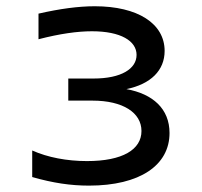

<svg xmlns="http://www.w3.org/2000/svg" viewBox="-20 -580 642 611"><path d="M263.2 10.7C425.3 10.7 519.5 -54.2 519.5 -156.7C519.5 -233.9 466.3 -281.2 382.3 -296.4C460 -312.5 503.9 -356 503.9 -418C503.9 -504.9 418.5 -560.1 281.7 -560.1C230 -560.1 170.9 -552.2 102.5 -536.6V-455.1C170.4 -472.7 226.6 -480.5 272.5 -480.5C364.3 -480.5 414.6 -449.7 414.6 -405.3C414.6 -361.3 366.2 -330.1 277.8 -330.1H197.3V-259.8H274.4C371.6 -259.8 430.2 -221.2 430.2 -163.1C430.2 -104 370.1 -67.4 256.8 -67.4C192.9 -67.4 131.8 -79.1 82.5 -101.1V-16.6C148.9 2.4 205.1 10.7 263.2 10.7Z"/></svg>

Font: Hack
Style: Regular
Weight: 400
Monospace: yes
Designer: Christopher Simpkins
Foundry: Christopher Simpkins
Version: Version 2.010